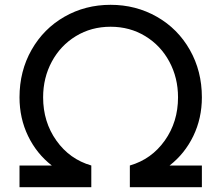

<svg xmlns="http://www.w3.org/2000/svg" viewBox="-20 -777 918 797"><path d="M61 -90H195Q132 -139 96.5 -212.5Q61 -286 61 -373Q61 -482 111 -570Q161 -658 247.5 -707.5Q334 -757 439 -757Q544 -757 631 -707.5Q718 -658 768 -570Q818 -482 818 -373Q818 -286 782.5 -212.5Q747 -139 684 -90H818V0H519V-90Q609 -116 664 -193.5Q719 -271 719 -373Q719 -454 683 -521Q647 -588 583 -627Q519 -666 439 -666Q359 -666 295 -627Q231 -588 195 -521Q159 -454 159 -373Q159 -271 214 -193.5Q269 -116 359 -90V0H61Z"/></svg>

Font: Evergrow Sans 
Style: Medium
Weight: 500
Foundry: 10Web
Version: Version 1.000